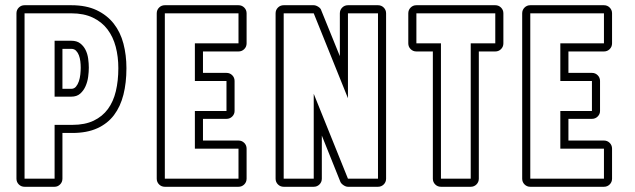

<svg xmlns="http://www.w3.org/2000/svg" viewBox="-20 -715 2431 735"><path d="M253 -695Q310 -695 350 -676Q390 -657 415.5 -624.5Q441 -592 452.5 -548Q464 -504 464 -454Q464 -398 452.5 -352.5Q441 -307 416.5 -274.5Q392 -242 352.5 -224Q313 -206 257 -206H219V-31Q219 -18 210 -9Q201 0 189 0H74Q61 0 52 -9Q43 -18 43 -31V-664Q43 -677 52 -686Q61 -695 74 -695ZM219 -375H253Q264 -375 271 -383.5Q278 -392 282 -404Q286 -416 287.5 -430Q289 -444 289 -456Q289 -468 287.5 -480.5Q286 -493 282 -503.5Q278 -514 271 -521Q264 -528 253 -528H219ZM189 -559H253Q274 -559 287 -549Q300 -539 307.5 -524Q315 -509 317.5 -490.5Q320 -472 320 -456Q320 -440 317.5 -421Q315 -402 307.5 -385Q300 -368 287 -356.5Q274 -345 253 -345H189ZM74 -664V-31H189V-237H257Q305 -237 338.5 -253Q372 -269 393 -297.5Q414 -326 423.5 -366Q433 -406 433 -454Q433 -498 423 -536Q413 -574 391.5 -602.5Q370 -631 335.5 -647.5Q301 -664 253 -664Z M611 0Q598 0 589 -9Q580 -18 580 -31V-664Q580 -677 589 -686Q598 -695 611 -695H893Q906 -695 915 -686Q924 -677 924 -664V-549Q924 -536 915 -527Q906 -518 893 -518H757V-436H847Q860 -436 869 -427Q878 -418 878 -405V-290Q878 -278 869 -269Q860 -260 847 -260H757V-177H893Q906 -177 915 -168Q924 -159 924 -146V-31Q924 -18 915 -9Q906 0 893 0ZM893 -31V-146H726V-290H847V-405H726V-549H893V-664H611V-31Z M1035 -664Q1035 -677 1044 -686Q1053 -695 1066 -695H1181Q1189 -695 1198.5 -689Q1208 -683 1210 -675L1281 -500V-664Q1281 -677 1290 -686Q1299 -695 1312 -695H1427Q1440 -695 1449 -686Q1458 -677 1458 -664V-31Q1458 -18 1449 -9Q1440 0 1427 0H1312Q1304 0 1295 -6Q1286 -12 1283 -19L1212 -196V-31Q1212 -18 1203 -9Q1194 0 1181 0H1066Q1053 0 1044 -9Q1035 -18 1035 -31ZM1066 -31H1181V-356L1312 -31H1427V-664H1312V-339L1181 -664H1066Z M1813 -518V-31Q1813 -18 1804 -9Q1795 0 1782 0H1668Q1655 0 1646 -9Q1637 -18 1637 -31V-518H1574Q1561 -518 1552 -527Q1543 -536 1543 -549V-664Q1543 -677 1552 -686Q1561 -695 1574 -695H1876Q1889 -695 1898 -686Q1907 -677 1907 -664V-549Q1907 -536 1898 -527Q1889 -518 1876 -518ZM1876 -549V-664H1574V-549H1668V-31H1782V-549Z M2010 0Q1997 0 1988 -9Q1979 -18 1979 -31V-664Q1979 -677 1988 -686Q1997 -695 2010 -695H2292Q2305 -695 2314 -686Q2323 -677 2323 -664V-549Q2323 -536 2314 -527Q2305 -518 2292 -518H2156V-436H2246Q2259 -436 2268 -427Q2277 -418 2277 -405V-290Q2277 -278 2268 -269Q2259 -260 2246 -260H2156V-177H2292Q2305 -177 2314 -168Q2323 -159 2323 -146V-31Q2323 -18 2314 -9Q2305 0 2292 0ZM2292 -31V-146H2125V-290H2246V-405H2125V-549H2292V-664H2010V-31Z"/></svg>

Font: Lichte PostBus
Style: Regular
Weight: 400
Designer: Peter Wiegel
Version: Version 1.001